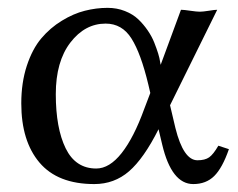

<svg xmlns="http://www.w3.org/2000/svg" viewBox="-20 -459 607 489"><path d="M413.1 -190.9 426.8 -132.8Q447.3 -50.8 482.9 -50.8Q502 -50.8 512.7 -58.3Q523.4 -65.9 536.1 -87.9L563 -79.1Q546.4 -31.2 525.6 -10.7Q504.9 9.8 472.2 9.8Q417 9.8 393.1 -90.8L383.8 -129.9Q346.2 -55.2 308.6 -22.7Q271 9.8 220.2 9.8Q127 9.8 80.6 -44.9Q34.2 -99.6 34.2 -195.8Q34.2 -248.5 48.3 -291.5Q62.5 -334.5 85.2 -361.3Q107.9 -388.2 137.5 -406.2Q167 -424.3 196 -431.6Q225.1 -439 253.9 -439Q277.8 -439 298.1 -430.9Q318.4 -422.9 331.8 -410.2Q345.2 -397.5 356 -381.8Q366.7 -366.2 372.8 -350.8Q378.9 -335.4 382.8 -322.8Q386.7 -310.1 387.7 -301.8L389.2 -293.9L440.9 -434.1Q448.2 -434.1 464.8 -431.6Q481.4 -429.2 488.8 -429.2Q496.6 -429.2 511.7 -431.6Q526.9 -434.1 533.2 -434.1ZM362.8 -222.2 357.9 -243.2Q338.9 -322.8 314.9 -360.8Q291 -398.9 249 -398.9Q196.3 -398.9 159.2 -350.6Q122.1 -302.2 122.1 -219.2Q122.1 -132.8 147.2 -81.3Q172.4 -29.8 225.1 -29.8Q258.8 -29.8 289.8 -69.1Q320.8 -108.4 347.2 -181.2Z"/></svg>

Font: Linux Biolinum G
Style: Regular
Weight: 400
Designer: Philipp H. Poll
Foundry: Philipp H. Poll
Version: Version 1.1.0 ; ttfautohint (v1.6)